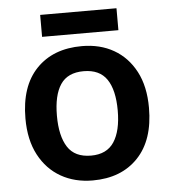

<svg xmlns="http://www.w3.org/2000/svg" viewBox="-51 -745 717 802"><g transform="rotate(-5 307.0 -344.0)"><path d="M566 -272Q566 -137 496 -63.5Q426 10 306 10Q231 10 173 -23Q115 -56 81.5 -119Q48 -182 48 -272Q48 -407 118 -480Q188 -553 309 -553Q385 -553 442.5 -520Q500 -487 533 -424.5Q566 -362 566 -272ZM180 -272Q180 -187 210 -140.5Q240 -94 308 -94Q374 -94 404.5 -140.5Q435 -187 435 -272Q435 -358 404.5 -403Q374 -448 307 -448Q240 -448 210 -403Q180 -358 180 -272ZM467 -698V-606H147V-698Z"/></g></svg>

Font: Noto Sans Kawi SemiBold
Style: Regular
Weight: 600
Designer: Fadhl Haqq
Version: Version 1.000